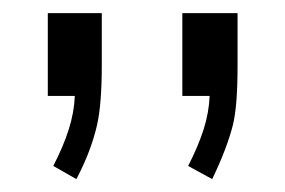

<svg xmlns="http://www.w3.org/2000/svg" viewBox="-20 -706 433 292"><path d="M341.3 -607.4Q341.3 -576.7 339.6 -553.7Q337.9 -530.8 334 -515.1Q329.6 -498 321.8 -477.5Q314 -457 302.7 -433.6L266.1 -453.6Q281.2 -482.9 289.6 -509Q297.9 -535.2 298.8 -560.1H257.3V-686H341.3ZM134.8 -607.4Q134.8 -546.4 127.4 -515.1Q123.5 -498 116 -477.5Q108.4 -457 96.2 -433.6L61 -453.6Q76.2 -482.9 84.5 -509Q92.8 -535.2 93.8 -560.1H52.7V-686H134.8Z"/></svg>

Font: Kawthoolei
Style: Regular
Weight: 400
Designer: Moe Zed
Foundry: Moe Zed
Version: Version 1.000;July 10, 2024;FontCreator 14.0.0.2901 32-bit